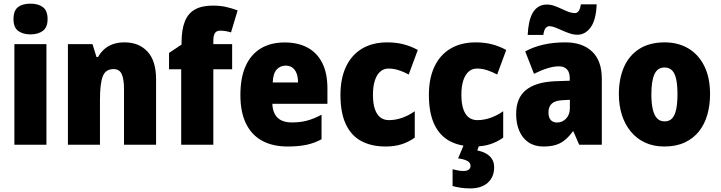

<svg xmlns="http://www.w3.org/2000/svg" viewBox="-20 -796 3963 1056"><path d="M235.4 -553.2V0H59.1V-553.2ZM147.5 -775.9Q190.4 -775.9 216.1 -756.6Q241.7 -737.3 241.7 -690.9Q241.7 -645.5 215.6 -626.2Q189.5 -606.9 147.5 -606.9Q105.5 -606.9 79.8 -626.2Q54.2 -645.5 54.2 -690.9Q54.2 -737.8 79.1 -756.8Q104 -775.9 147.5 -775.9Z M665.5 -563Q744.1 -563 791.3 -512.2Q838.4 -461.4 838.4 -359.9V0H662.1V-305.2Q662.1 -359.9 649.7 -387.9Q637.2 -416 604.5 -416Q560.5 -416 545.2 -376Q529.8 -335.9 529.8 -247.6V0H353.5V-553.2H488.8L510.7 -482.4H519Q534.2 -508.8 555.2 -526.9Q576.2 -544.9 603.8 -554Q631.3 -563 665.5 -563Z M1256.8 -415H1153.3V0H976.6V-415H909.7V-504.9L978.5 -550.8V-560.1Q978.5 -632.8 996.6 -678Q1014.6 -723.1 1052.5 -744.1Q1090.3 -765.1 1150.4 -765.1Q1188.5 -765.1 1219 -758.8Q1249.5 -752.4 1287.1 -738.8L1250.5 -617.7Q1236.8 -622.1 1221.7 -624.8Q1206.5 -627.4 1190.4 -627.4Q1170.9 -627.4 1162.1 -614Q1153.3 -600.6 1153.3 -570.8V-553.2H1256.8Z M1545.9 -562.5Q1619.1 -562.5 1671.9 -533.9Q1724.6 -505.4 1752.7 -449.2Q1780.8 -393.1 1780.8 -310.1V-225.1H1478Q1479.5 -175.8 1506.1 -149.2Q1532.7 -122.6 1585.9 -122.6Q1630.9 -122.6 1668.7 -132.6Q1706.5 -142.6 1748.5 -165V-30.3Q1710.9 -9.3 1666.7 0.2Q1622.6 9.8 1562.5 9.8Q1480.5 9.8 1422.4 -21.5Q1364.3 -52.7 1333.3 -115.7Q1302.2 -178.7 1302.2 -273.4Q1302.2 -369.6 1331.5 -433.8Q1360.8 -498 1415.3 -530.3Q1469.7 -562.5 1545.9 -562.5ZM1551.3 -435.1Q1521.5 -435.1 1501.7 -413.6Q1481.9 -392.1 1480 -342.3H1619.1Q1619.1 -372.1 1611.1 -392.8Q1603 -413.6 1587.9 -424.3Q1572.8 -435.1 1551.3 -435.1Z M2101.6 9.8Q2022.5 9.8 1966.8 -20.3Q1911.1 -50.3 1881.8 -113.3Q1852.5 -176.3 1852.5 -273.9Q1852.5 -364.7 1883.1 -429.4Q1913.6 -494.1 1971.4 -528.6Q2029.3 -563 2110.4 -563Q2158.7 -563 2200.2 -552.2Q2241.7 -541.5 2277.8 -521L2228 -386.2Q2198.7 -401.9 2171.6 -410.4Q2144.5 -418.9 2116.2 -418.9Q2090.8 -418.9 2071.8 -402.6Q2052.7 -386.2 2042 -354.2Q2031.2 -322.3 2031.2 -274.4Q2031.2 -226.6 2042 -195.6Q2052.7 -164.6 2072.3 -149.9Q2091.8 -135.3 2118.7 -135.3Q2155.3 -135.3 2191.4 -147.9Q2227.5 -160.6 2261.2 -184.1V-39.1Q2229 -15.6 2189.9 -2.9Q2150.9 9.8 2101.6 9.8Z M2587.9 9.8Q2508.8 9.8 2453.1 -20.3Q2397.5 -50.3 2368.2 -113.3Q2338.9 -176.3 2338.9 -273.9Q2338.9 -364.7 2369.4 -429.4Q2399.9 -494.1 2457.8 -528.6Q2515.6 -563 2596.7 -563Q2645 -563 2686.5 -552.2Q2728 -541.5 2764.2 -521L2714.4 -386.2Q2685.1 -401.9 2658 -410.4Q2630.9 -418.9 2602.5 -418.9Q2577.1 -418.9 2558.1 -402.6Q2539.1 -386.2 2528.3 -354.2Q2517.6 -322.3 2517.6 -274.4Q2517.6 -226.6 2528.3 -195.6Q2539.1 -164.6 2558.6 -149.9Q2578.1 -135.3 2605 -135.3Q2641.6 -135.3 2677.7 -147.9Q2713.9 -160.6 2747.6 -184.1V-39.1Q2715.3 -15.6 2676.3 -2.9Q2637.2 9.8 2587.9 9.8ZM2697.8 124.5Q2697.8 177.2 2663.1 208.7Q2628.4 240.2 2566.4 240.2Q2537.1 240.2 2512.2 236.3Q2487.3 232.4 2469.2 227.1V134.8Q2485.8 139.2 2500.5 141.8Q2515.1 144.5 2529.3 144.5Q2547.4 144.5 2557.6 137.2Q2567.9 129.9 2567.9 116.2Q2567.9 99.1 2550.8 89.4Q2533.7 79.6 2499.5 75.2L2531.2 0H2616.7L2605 31.7Q2629.9 36.1 2650.9 47.1Q2671.9 58.1 2684.8 76.9Q2697.8 95.7 2697.8 124.5Z M3089.4 -563Q3183.1 -563 3236.6 -512.5Q3290 -461.9 3290 -362.8V0H3165.5L3133.8 -73.2H3130.4Q3109.9 -44.9 3087.6 -26.4Q3065.4 -7.8 3036.9 1Q3008.3 9.8 2968.3 9.8Q2920.4 9.8 2887 -12.9Q2853.5 -35.6 2836.2 -75.9Q2818.8 -116.2 2818.8 -168.9Q2818.8 -257.8 2873.3 -301.3Q2927.7 -344.7 3031.7 -349.1L3113.8 -352.1V-363.3Q3113.8 -398.4 3098.1 -414.8Q3082.5 -431.2 3053.7 -431.2Q3025.4 -431.2 2990.7 -420.4Q2956.1 -409.7 2917 -390.1L2868.7 -513.2Q2912.6 -537.6 2967.8 -550.3Q3022.9 -563 3089.4 -563ZM3114.3 -247.1 3077.1 -245.1Q3034.7 -243.7 3015.6 -226.8Q2996.6 -210 2996.6 -178.2Q2996.6 -149.9 3009 -136Q3021.5 -122.1 3043.9 -122.1Q3073.2 -122.1 3093.8 -144Q3114.3 -166 3114.3 -201.2ZM2882.3 -604Q2883.8 -638.7 2889.9 -668.9Q2896 -699.2 2908.2 -722.2Q2920.4 -745.1 2940.2 -758.1Q2960 -771 2988.3 -771Q3008.3 -771 3028.3 -763.9Q3048.3 -756.8 3067.9 -747.6Q3087.4 -738.3 3106.2 -731.2Q3125 -724.1 3143.1 -724.1Q3153.8 -724.1 3162.1 -734.6Q3170.4 -745.1 3174.8 -772H3261.7Q3258.3 -686.5 3228.8 -645.8Q3199.2 -605 3155.8 -605Q3135.3 -605 3114 -612.1Q3092.8 -619.1 3072.5 -628.4Q3052.2 -637.7 3034.2 -644.8Q3016.1 -651.9 3000.5 -651.9Q2991.7 -651.9 2982.2 -642.8Q2972.7 -633.8 2968.3 -604Z M3885.3 -277.8Q3885.3 -216.8 3870.1 -164.3Q3855 -111.8 3823.7 -72.8Q3792.5 -33.7 3745.1 -12Q3697.8 9.8 3633.8 9.8Q3574.2 9.8 3528.1 -11.7Q3481.9 -33.2 3449.7 -72Q3417.5 -110.8 3400.6 -163.3Q3383.8 -215.8 3383.8 -277.8Q3383.8 -363.8 3412.1 -427.7Q3440.4 -491.7 3496.6 -527.3Q3552.7 -563 3636.2 -563Q3709.5 -563 3765.6 -529.8Q3821.8 -496.6 3853.5 -433.1Q3885.3 -369.6 3885.3 -277.8ZM3562.5 -276.9Q3562.5 -228.5 3570.1 -195.6Q3577.6 -162.6 3593.5 -145.5Q3609.4 -128.4 3635.3 -128.4Q3661.6 -128.4 3677 -145.3Q3692.4 -162.1 3699.2 -195.6Q3706.1 -229 3706.1 -277.8Q3706.1 -327.1 3699.2 -359.6Q3692.4 -392.1 3676.8 -408.4Q3661.1 -424.8 3634.8 -424.8Q3596.7 -424.8 3579.6 -388.2Q3562.5 -351.6 3562.5 -276.9Z"/></svg>

Font: Open Sans SemiCondensed ExtraBold
Style: Regular
Weight: 800
Width: 4
Designer: Monotype Design Team
Foundry: Monotype Imaging Inc.
Version: Version 3.000